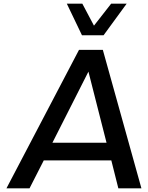

<svg xmlns="http://www.w3.org/2000/svg" viewBox="-20 -1020 802 1040"><path d="M541 -829H424L342 -1000H426L489 -881L582 -1000H666ZM621 0 583 -151H217L140 0H15L408 -750H537L746 0ZM264 -247H557L459 -632Z"/></svg>

Font: Orkney Medium
Style: MediumItalic
Weight: 500
Designer: Samuel Oakes and Alfredo Marco Pradil
Foundry: Alfredo Marco Pradil
Version: 1.0; ttfautohint (v1.5)